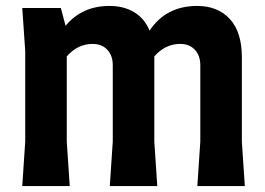

<svg xmlns="http://www.w3.org/2000/svg" viewBox="-20 -627 893 647"><path d="M655 -150V-407Q655 -440 636.5 -459.5Q618 -479 587 -479Q537 -479 500 -437V-434V-150L510 0H350L360 -150V-407Q360 -440 341.5 -459.5Q323 -479 292 -479Q242 -479 205 -437V-150L215 0H55L65 -150V-455L55 -600H185L201 -540Q256 -607 349 -607Q397 -607 432 -586Q467 -565 484 -524Q540 -607 644 -607Q714 -607 754.5 -563Q795 -519 795 -434V-150L805 0H645Z"/></svg>

Font: Farro
Style: Bold
Weight: 700
Designer: Aceler Chua
Foundry: Grayscale Limited
Version: Version 1.101